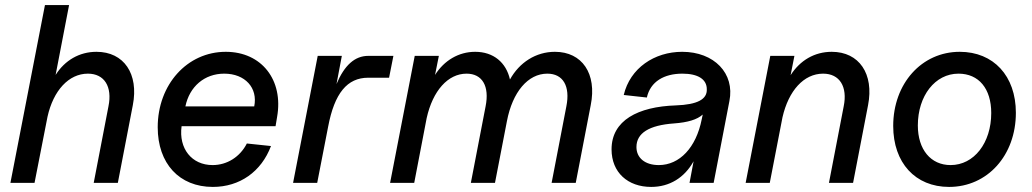

<svg xmlns="http://www.w3.org/2000/svg" viewBox="-20 -720 4063 756"><path d="M407 -301 349 0H444L503 -306C527 -429 468 -516 360 -516C292 -516 235 -482 199 -425L252 -700H157L21 0H116L167 -260C190 -364 251 -430 326 -430C391 -430 423 -379 407 -301Z M818 16C924 16 1009 -44 1047 -145L952 -155C925 -102 874 -70 817 -70C735 -70 683 -135 695 -223H1065L1071 -259C1097 -405 1010 -516 869 -516C717 -516 601 -387 601 -219C601 -76 686 16 818 16ZM981 -301H710C726 -379 785 -430 863 -430C945 -430 996 -374 981 -301Z M1134 0H1229L1272 -221C1297 -353 1347 -414 1430 -414H1512L1529 -500H1430C1377 -500 1336 -463 1305 -389L1326 -500H1231Z M2210 -301 2152 0H2247L2306 -306C2331 -430 2272 -516 2165 -516C2090 -516 2025 -474 1988 -407C1973 -474 1923 -516 1851 -516C1786 -516 1729 -482 1693 -425L1708 -500H1613L1516 0H1611L1660 -255C1684 -363 1744 -430 1817 -430C1879 -430 1908 -381 1892 -301L1834 0H1929L1976 -243C1998 -358 2059 -430 2135 -430C2197 -430 2226 -381 2210 -301Z M2544 16C2616 16 2675 -20 2711 -85L2695 0H2790L2852 -322C2874 -431 2792 -516 2666 -516C2557 -516 2461 -452 2436 -346L2527 -336C2541 -399 2595 -430 2667 -430C2728 -430 2763 -408 2763 -369C2765 -329 2726 -308 2641 -305C2492 -300 2388 -246 2388 -132C2388 -41 2452 16 2544 16ZM2574 -70C2520 -70 2486 -98 2486 -141C2486 -196 2536 -227 2634 -234C2688 -238 2725 -249 2747 -269L2743 -250C2721 -139 2656 -70 2574 -70Z M3302 -301 3244 0H3339L3398 -306C3422 -429 3363 -516 3255 -516C3187 -516 3130 -482 3093 -424L3108 -500H3013L2916 0H3011L3061 -258C3085 -363 3145 -430 3221 -430C3286 -430 3318 -379 3302 -301Z M3717 16C3868 16 3980 -108 3980 -276C3980 -421 3892 -516 3759 -516C3609 -516 3497 -391 3497 -224C3497 -79 3584 16 3717 16ZM3723 -70C3645 -70 3594 -131 3594 -226C3594 -343 3662 -430 3754 -430C3834 -430 3883 -371 3883 -275C3883 -157 3815 -70 3723 -70Z"/></svg>

Font: Uncut Sans Medium Italic
Style: Regular
Weight: 500
Italic angle: -11°
Designer: Kasper Nordkvist
Foundry: UNCUT.wtf
Version: Version 1.304;Glyphs 3.2 (3246)